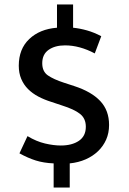

<svg xmlns="http://www.w3.org/2000/svg" viewBox="-20 -742 578 859"><path d="M235 -722H307V-618Q337 -615 369 -606Q401 -597 433 -580L404 -503Q336 -539 271 -539Q226 -539 197.5 -519Q169 -499 169 -459Q169 -422 194.5 -404.5Q220 -387 266 -372L312 -357Q389 -332 428.5 -290Q468 -248 468 -183Q468 -147 455 -117.5Q442 -88 418.5 -65.5Q395 -43 363 -29Q331 -15 292 -11V97H220V-11Q175 -13 140 -24Q105 -35 67 -56L103 -133Q143 -109 181.5 -100Q220 -91 252 -91Q302 -91 333 -112Q364 -133 364 -175Q364 -212 338 -232.5Q312 -253 258 -270L210 -286Q178 -296 151.5 -310Q125 -324 105.5 -343.5Q86 -363 75 -389Q64 -415 64 -448Q64 -523 111 -567.5Q158 -612 235 -618Z"/></svg>

Font: Mukta Medium
Style: Regular
Weight: 500
Designer: Girish Dalvi and Yashodeep Gholap
Foundry: Ek Type
Version: Version 2.538;PS 1.002;hotconv 16.6.51;makeotf.lib2.5.65220;